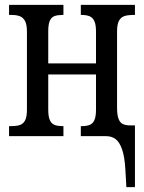

<svg xmlns="http://www.w3.org/2000/svg" viewBox="-20 -556 586 784"><path d="M492 137Q489 84 478.5 54Q468 24 452 12Q436 0 414 0H310V-41H313Q332 -41 345 -45.5Q358 -50 365 -64.5Q372 -79 372 -108V-252H177V-108Q177 -79 184 -64.5Q191 -50 204 -45.5Q217 -41 235 -41H239V0H17V-41H28Q47 -41 61 -45.5Q75 -50 82.5 -64.5Q90 -79 90 -108V-427Q90 -456 82 -470.5Q74 -485 60.5 -490Q47 -495 28 -495H17V-536H239V-495H235Q216 -495 203 -490.5Q190 -486 183.5 -471.5Q177 -457 177 -428V-297H372V-427Q372 -456 365 -470.5Q358 -485 345 -490Q332 -495 313 -495H310V-536H531V-495H522Q503 -495 488.5 -490.5Q474 -486 466 -471.5Q458 -457 458 -428V-116Q458 -87 464 -71Q470 -55 481.5 -49.5Q493 -44 511 -44H531V208H496Z"/></svg>

Font: Noto Serif ExtraCondensed
Style: Regular
Weight: 400
Width: 2
Designer: Monotype Design Team
Foundry: Monotype Imaging Inc.
Version: Version 2.013